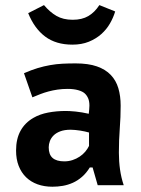

<svg xmlns="http://www.w3.org/2000/svg" viewBox="-20 -708 540 735"><path d="M41.5 0ZM71.8 -427.7Q99.6 -439.9 124 -447.3Q148.4 -454.6 171.9 -458.7Q195.3 -462.9 219.2 -464.1Q243.2 -465.3 269.5 -465.3Q317.9 -465.3 350.8 -453.9Q383.8 -442.4 404.1 -421.1Q424.3 -399.9 433.1 -370.1Q441.9 -340.3 441.9 -303.7Q441.9 -259.3 438.5 -215.8Q435.1 -172.4 435.1 -123.5Q435.1 -89.8 439.5 -59.1Q443.8 -28.3 453.6 1H354L334.5 -66.9H323.7Q310.5 -45.4 293.9 -31Q277.3 -16.6 258.8 -8.3Q240.2 0 220.5 3.4Q200.7 6.8 180.7 6.8Q149.4 6.8 123.8 -2.4Q98.1 -11.7 79.8 -29.5Q61.5 -47.4 51.5 -73Q41.5 -98.6 41.5 -131.8Q41.5 -176.3 58.6 -207.3Q75.7 -238.3 107.9 -256.8Q132.3 -271 164.3 -277.1Q196.3 -283.2 231.9 -283.2Q237.8 -283.2 247.8 -282.7Q257.8 -282.2 269.5 -281Q281.2 -279.8 294.2 -277.6Q307.1 -275.4 319.8 -272.5Q320.8 -281.7 321.5 -289.3Q322.3 -296.9 322.3 -303.7Q322.3 -320.3 317.6 -331.3Q313 -342.3 304.7 -350.1Q296.4 -357.9 279.3 -362.8Q262.2 -367.7 238.8 -367.7Q218.3 -367.7 200.2 -365Q182.1 -362.3 165.8 -357.9Q149.4 -353.5 134.3 -347.7Q119.1 -341.8 104 -335.4ZM226.1 -90.3Q242.7 -90.3 257.6 -95.2Q272.5 -100.1 284.9 -108.4Q297.4 -116.7 306.4 -127.4Q315.4 -138.2 320.8 -149.4V-200.7Q314 -202.6 305.4 -204.6Q296.9 -206.5 287.4 -208Q277.8 -209.5 268.3 -210.4Q258.8 -211.4 250.5 -211.4Q227.1 -211.4 210.9 -205.3Q194.8 -199.2 185.1 -189.5Q175.3 -179.7 170.9 -167.7Q166.5 -155.8 166.5 -144Q166.5 -116.2 181.4 -103.3Q196.3 -90.3 226.1 -90.3ZM148.4 -688.5Q170.4 -662.1 196 -647.2Q221.7 -632.3 258.3 -632.3Q293.9 -632.3 318.1 -646.5Q342.3 -660.6 360.4 -688.5L420.9 -664.1Q414.1 -641.1 401.1 -618.4Q388.2 -595.7 367.9 -577.6Q347.7 -559.6 320.1 -548.3Q292.5 -537.1 257.3 -537.1Q194.3 -537.1 153.1 -567.9Q111.8 -598.6 87.9 -657.7Z"/></svg>

Font: PT Astra Sans
Style: Bold
Weight: 700
Designer: A.Korolkova, I. Chaeva
Foundry: ParaType Ltd
Version: Version 1.001; ttfautohint (v1.6)